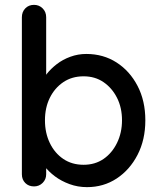

<svg xmlns="http://www.w3.org/2000/svg" viewBox="-20 -760 656 790"><path d="M335 -538Q405 -538 459.5 -503Q514 -468 546 -406.5Q578 -345 578 -265Q578 -185 546 -123Q514 -61 460 -25.5Q406 10 338 10Q300 10 266 -2.5Q232 -15 206 -34.5Q180 -54 163.5 -76Q147 -98 143 -117L170 -130V-43Q170 -22 155.5 -7.5Q141 7 120 7Q98 7 84 -7Q70 -21 70 -43V-689Q70 -711 84 -725.5Q98 -740 120 -740Q141 -740 155.5 -725.5Q170 -711 170 -689V-408L154 -417Q157 -436 173 -456.5Q189 -477 213.5 -496Q238 -515 269.5 -526.5Q301 -538 335 -538ZM324 -446Q276 -446 240.5 -422Q205 -398 185 -357.5Q165 -317 165 -265Q165 -213 185 -171.5Q205 -130 240.5 -106Q276 -82 324 -82Q371 -82 406 -106Q441 -130 461.5 -172Q482 -214 482 -265Q482 -317 461.5 -357.5Q441 -398 406 -422Q371 -446 324 -446Z"/></svg>

Font: Quicksand Light SemiBold
Style: Regular
Weight: 600
Version: Version 3.004